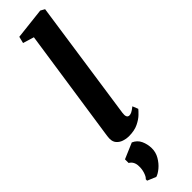

<svg xmlns="http://www.w3.org/2000/svg" viewBox="-368 -796 1047 1047"><g transform="rotate(-45 155.5 -272.5)"><path d="M192.5 -105Q190 -88 194.2 -78.2Q198.5 -68.5 210 -68.5Q217.5 -68.5 227.2 -73Q237 -77.5 256 -92.5L269 -60Q263.5 -52.5 246.5 -35.8Q229.5 -19 200 -4.5Q170.5 10 126.5 10Q107.5 10 88 3.5Q68.5 -3 55.8 -17.2Q43 -31.5 43 -55Q43 -61 43.8 -68Q44.5 -75 45.5 -81.8Q46.5 -88.5 47 -92L142.5 -738.5L78.5 -758L88 -796.5L270 -817L294 -803.5ZM76 272 26 251 26.5 240Q36 233.5 44 209.8Q52 186 50.5 162.5Q50.5 147 44 133.5Q37.5 120 23 111.5V83.5L114.5 44.5Q144 57.5 156.5 85Q169 112.5 169.5 143.5Q170 175 154 202.5Q138 230 115.8 248.5Q93.5 267 76 272Z"/></g></svg>

Font: Merriweather 20pt ExtraBold
Style: Italic
Weight: 800
Italic angle: -7.8°
Version: Version 2.101